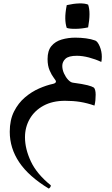

<svg xmlns="http://www.w3.org/2000/svg" viewBox="-20 -616 655 1122"><path d="M290 -126Q307 -130 307 -140Q307 -145 294.5 -161Q282 -177 270 -204.5Q258 -232 258 -271Q258 -320 280.5 -347Q303 -374 340.5 -385Q378 -396 420 -396Q451 -396 482 -392Q513 -388 537 -379Q551 -373 563 -344.5Q575 -316 575 -284Q575 -266 572 -254Q538 -270 500 -280Q462 -290 429 -290Q381 -290 362.5 -272.5Q344 -255 344 -231Q344 -209 354 -187Q364 -165 378 -150Q392 -135 405 -133Q465 -125 491.5 -118Q518 -111 527 -105Q533 -101 536 -89.5Q539 -78 539 -63Q539 -47 537.5 -30.5Q536 -14 532 1Q489 -14 448.5 -20.5Q408 -27 360 -27Q287 -27 234.5 1.5Q182 30 154 78.5Q126 127 126 186Q126 254 160.5 327.5Q195 401 277 467Q277 474 273 479Q269 484 265 486Q148 415 92.5 332.5Q37 250 37 154Q37 85 62 35.5Q87 -14 126 -47Q165 -80 208.5 -99Q252 -118 290 -126ZM370 -453Q362 -477 361.5 -508.5Q361 -540 370 -586Q409 -595 442.5 -596Q476 -597 495 -589Q511 -544 495 -456Q458 -448 422.5 -447.5Q387 -447 370 -453Z"/></svg>

Font: Ruwudu Medium
Style: Regular
Weight: 500
Designer: Becca Hirsbrunner Spalinger
Foundry: SIL International
Version: Version 3.000